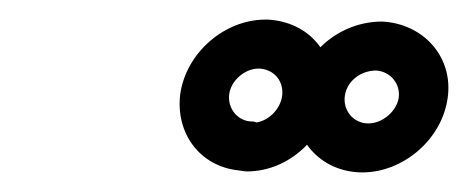

<svg xmlns="http://www.w3.org/2000/svg" viewBox="-20 -927 478 196"><path d="M164 -831C159 -791 184 -757 224 -753C225 -753 229 -752 232 -752C276 -752 312 -788 318 -829C324 -872 295 -905 253 -907H251C209 -907 170 -873 164 -831ZM214 -831C216 -845 230 -857 244 -857H245C260 -856 270 -844 268 -829C266 -815 254 -804 242 -802C239 -803 239 -803 237 -803C224 -803 212 -815 214 -831ZM282 -829C276 -786 307 -751 350 -751C391 -751 431 -784 437 -827C443 -869 412 -903 370 -905C326 -905 288 -872 282 -829ZM332 -829C334 -844 348 -855 364 -855C379 -854 389 -841 387 -827C385 -814 371 -801 356 -801C341 -801 330 -814 332 -829Z"/></svg>

Font: Hussar Pisanka
Style: OutKur
Weight: 400
Designer: Robert Jablonski
Foundry: Cannot Into Space Fonts
Version: Version 1.070